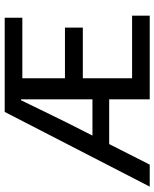

<svg xmlns="http://www.w3.org/2000/svg" viewBox="62 -736 673 838"><g transform="rotate(-90 399.0 -316.5)"><path d="M4 0 330 -633H741V-556H477V-370H698V-292H477V-77H750V0H385V-562H381Q356 -511 331.5 -460Q307 -409 282 -359L100 0ZM149 -177V-250H438V-177Z"/></g></svg>

Font: Narnoor
Style: Regular
Weight: 400
Designer: S. Sridhar Murthy
Foundry: SIL International
Version: Version 3.000